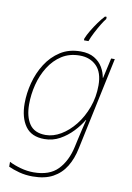

<svg xmlns="http://www.w3.org/2000/svg" viewBox="-106 -831 780 1136"><g transform="rotate(10 284.0 -263.0)"><path d="M332 -616Q341 -639 357.5 -666.5Q374 -694 393 -720.5Q412 -747 430 -766H440V-753Q429 -740 413.5 -714.5Q398 -689 383 -660Q368 -631 359 -606H332ZM172 240Q129 240 91.5 230Q54 220 26 207V178Q55 193 94.5 204Q134 215 173 215Q269 215 319 163Q369 111 388 24L397 -17Q403 -45 411.5 -80.5Q420 -116 427 -144H425Q404 -108 370.5 -72.5Q337 -37 294.5 -13.5Q252 10 202 10Q124 10 87.5 -41.5Q51 -93 51 -178Q51 -239 67.5 -302Q84 -365 118 -418.5Q152 -472 203.5 -505Q255 -538 325 -538Q375 -538 407.5 -518.5Q440 -499 457.5 -469Q475 -439 480 -407H482L509 -528H531L413 28Q400 92 371 139.5Q342 187 293.5 213.5Q245 240 172 240ZM205 -15Q251 -15 296.5 -42Q342 -69 379.5 -116Q417 -163 440 -225.5Q463 -288 463 -358Q463 -436 424.5 -474.5Q386 -513 324 -513Q262 -513 216 -483.5Q170 -454 139 -404.5Q108 -355 93 -296Q78 -237 78 -178Q78 -103 108 -59Q138 -15 205 -15Z"/></g></svg>

Font: Noto Sans Thin
Style: Italic
Weight: 100
Italic angle: -12°
Designer: Monotype Design Team
Foundry: Monotype Imaging Inc.
Version: Version 2.013; ttfautohint (v1.8.4.7-5d5b)